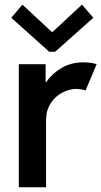

<svg xmlns="http://www.w3.org/2000/svg" viewBox="-20 -792 429 812"><path d="M59.6 -520.5H172.9V-444.3H174.8Q200.7 -481.4 240.7 -504.9Q280.8 -528.3 332 -528.3Q349.6 -528.3 365.7 -525.9Q381.8 -523.4 388.7 -520.5L341.8 -409.2Q337.9 -411.6 326.4 -413.6Q314.9 -415.5 301.8 -416Q272.9 -415.5 243.2 -400.1Q213.4 -384.8 194.1 -354.7Q174.8 -324.7 174.8 -284.2V0H59.6ZM198.7 -657.2H202.6L326.7 -772.5L374.5 -716.8L213.4 -573.2H188L27.8 -716.8L74.7 -772.5Z"/></svg>

Font: Reddit Sans Chocolate SemiBold
Style: Regular
Weight: 600
Designer: Stephen Hutchings
Foundry: Reddit
Version: Version 1.011